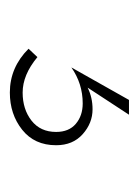

<svg xmlns="http://www.w3.org/2000/svg" viewBox="34 -96 282 390"><g transform="rotate(90 175.0 99.0)"><path d="M183 -22H213L158 62Q178 52 202 52Q230 52 252.5 72Q275 92 275 126Q275 170 243.5 195Q212 220 168 220Q117 220 79 182L96 164Q132 194 168 194Q202 194 225 176Q248 158 248 126Q248 100 231.5 86Q215 72 190 72Q150 72 117 95Z"/></g></svg>

Font: Renner
Style: Thin
Weight: 200
Version: Version 003.000 ; ttfautohint (v0.97) -l 8 -r 50 -G 200 -x 1